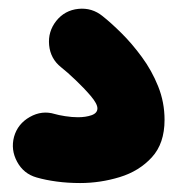

<svg xmlns="http://www.w3.org/2000/svg" viewBox="-20 -94 395 433"><path d="M106.9 -46.9Q126 -70.8 156.7 -74Q187.5 -77.1 211.4 -57.6Q230.5 -42.5 254.2 -19Q277.8 4.4 300 34.7Q322.3 64.9 336.7 100.8Q351.1 136.7 351.1 176.3Q351.1 229.5 322.5 260.7Q293.9 292 250 305.4Q206.1 318.8 160.6 318.8Q132.8 318.8 107.7 315.4Q82.5 312 62.5 306.2Q33.2 297.9 18.6 270.8Q3.9 243.7 11.7 214.4Q20 185.1 47.4 169.7Q74.7 154.3 103.5 163.1Q111.3 165.5 127 168Q142.6 170.4 155.8 170.4Q173.3 170.4 186.5 165.8Q199.7 161.1 199.7 150.4Q199.7 140.1 184.6 122.3Q169.4 104.5 150.1 86.2Q130.9 67.9 117.7 57.6Q93.8 38.6 90.8 7.8Q87.9 -22.9 106.9 -46.9Z"/></svg>

Font: Mikhak-DS1-FD ExtraBold
Style: Regular
Weight: 800
Designer: Amin Abedi
Version: Version 3.2